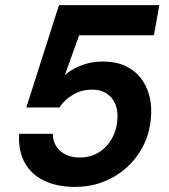

<svg xmlns="http://www.w3.org/2000/svg" viewBox="-20 -720 663 752"><path d="M274 12Q203 12 152.5 -12.5Q102 -37 76.5 -83.5Q51 -130 55 -196H187Q187 -155 216 -129Q245 -103 293 -103Q334 -103 366.5 -123Q399 -143 418.5 -178Q438 -213 440 -256Q442 -290 430.5 -315Q419 -340 396.5 -354.5Q374 -369 342 -369Q299 -369 265 -348.5Q231 -328 213 -299H83L211 -700H604L583 -582H290L234 -426Q260 -449 298.5 -464Q337 -479 383 -479Q434 -479 470.5 -462Q507 -445 530 -416Q553 -387 563.5 -350Q574 -313 572 -273Q569 -191 528.5 -126.5Q488 -62 421.5 -25Q355 12 274 12Z"/></svg>

Font: DM Sans
Style: Bold Italic
Weight: 700
Italic angle: -10°
Designer: Colophon Foundry, Jonny Pinhorn
Foundry: Colophon Foundry
Version: Version 4.004;gftools[0.9.30]